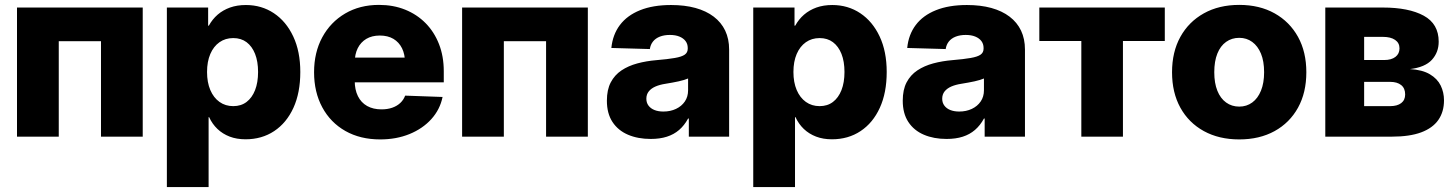

<svg xmlns="http://www.w3.org/2000/svg" viewBox="-20 -553 5888 777"><path d="M557.6 -522.5V0H388.7V-386.2H217.8V0H48.8V-522.5Z M655.3 204.1V-522.5H822.3V-449.2H825.2Q839.4 -475.1 860.8 -493.7Q882.3 -512.2 910.9 -522.5Q939.5 -532.7 975.1 -532.7Q1038.6 -532.7 1088.4 -499.5Q1138.2 -466.3 1166.7 -405.5Q1195.3 -344.7 1195.3 -261.7Q1195.3 -177.7 1167.5 -116.7Q1139.6 -55.7 1089.6 -22.5Q1039.6 10.7 973.6 10.7Q938 10.7 909.4 -0.2Q880.9 -11.2 859.9 -31.2Q838.9 -51.3 826.2 -79.1H824.2V204.1ZM923.8 -123.5Q955.6 -123.5 977.8 -140.4Q1000 -157.2 1012.2 -188.2Q1024.4 -219.2 1024.4 -261.7Q1024.4 -304.2 1012.2 -335Q1000 -365.7 977.8 -382.3Q955.6 -398.9 923.8 -398.9Q892.1 -398.9 868.2 -382.1Q844.2 -365.2 831.1 -334.5Q817.9 -303.7 817.9 -261.7Q817.9 -219.7 831.1 -188.7Q844.2 -157.7 868.2 -140.6Q892.1 -123.5 923.8 -123.5Z M1518.6 11.2Q1438 11.2 1377.7 -22.9Q1317.4 -57.1 1284.2 -118.7Q1251 -180.2 1251 -260.7Q1251 -340.8 1284.2 -402.1Q1317.4 -463.4 1376.7 -498.3Q1436 -533.2 1513.7 -533.2Q1571.8 -533.2 1619.6 -513.9Q1667.5 -494.6 1702.4 -459.2Q1737.3 -423.8 1756.6 -374.5Q1775.9 -325.2 1775.9 -264.6V-219.7H1306.6V-319.8H1696.3L1619.1 -298.8Q1619.1 -333 1606.9 -357.7Q1594.7 -382.3 1572 -395.8Q1549.3 -409.2 1517.1 -409.2Q1485.4 -409.2 1462.6 -395.8Q1439.9 -382.3 1427.7 -357.9Q1415.5 -333.5 1415.5 -299.3V-226.1Q1415.5 -189.9 1428.5 -163.8Q1441.4 -137.7 1465.8 -124Q1490.2 -110.4 1523.9 -110.4Q1548.3 -110.4 1567.6 -117.2Q1586.9 -124 1600.1 -136.5Q1613.3 -148.9 1619.6 -166L1771 -160.6Q1760.7 -109.9 1725.6 -71Q1690.4 -32.2 1637.2 -10.5Q1584 11.2 1518.6 11.2Z M2358.9 -522.5V0H2189.9V-386.2H2019V0H1850.1V-522.5Z M2613.3 9.3Q2561.5 9.3 2521.5 -7.8Q2481.4 -24.9 2458.7 -59.3Q2436 -93.8 2436 -145.5Q2436 -189.9 2451.7 -219.7Q2467.3 -249.5 2495.1 -268.1Q2522.9 -286.6 2559.3 -296.4Q2595.7 -306.2 2636.7 -309.6Q2683.1 -313.5 2710.9 -318.4Q2738.8 -323.2 2751 -331.8Q2763.2 -340.3 2763.2 -356V-358.9Q2763.2 -375 2754.4 -386.7Q2745.6 -398.4 2729.5 -405Q2713.4 -411.6 2690.9 -411.6Q2668 -411.6 2650.4 -404.8Q2632.8 -397.9 2622.6 -385Q2612.3 -372.1 2609.9 -354.5L2454.1 -358.9Q2459.5 -413.1 2488.8 -451.9Q2518.1 -490.7 2570.3 -511.7Q2622.6 -532.7 2695.8 -532.7Q2751 -532.7 2794.4 -520.8Q2837.9 -508.8 2868.4 -485.6Q2898.9 -462.4 2914.8 -429Q2930.7 -395.5 2930.7 -352.5V0H2767.6V-73.2H2764.6Q2749.5 -45.4 2728.3 -27.1Q2707 -8.8 2678.7 0.2Q2650.4 9.3 2613.3 9.3ZM2664.6 -101.6Q2692.9 -101.6 2715.6 -112.3Q2738.3 -123 2751.5 -142.3Q2764.6 -161.6 2764.6 -187.5V-235.4Q2757.8 -232.4 2748.3 -229.5Q2738.8 -226.6 2726.8 -223.9Q2714.8 -221.2 2701.2 -218.8Q2687.5 -216.3 2672.9 -213.9Q2649.9 -210.4 2632.6 -202.9Q2615.2 -195.3 2605.5 -183.1Q2595.7 -170.9 2595.7 -153.3Q2595.7 -137.2 2604.5 -125.5Q2613.3 -113.8 2628.7 -107.7Q2644 -101.6 2664.6 -101.6Z M3028.3 204.1V-522.5H3195.3V-449.2H3198.2Q3212.4 -475.1 3233.9 -493.7Q3255.4 -512.2 3283.9 -522.5Q3312.5 -532.7 3348.1 -532.7Q3411.6 -532.7 3461.4 -499.5Q3511.2 -466.3 3539.8 -405.5Q3568.4 -344.7 3568.4 -261.7Q3568.4 -177.7 3540.5 -116.7Q3512.7 -55.7 3462.6 -22.5Q3412.6 10.7 3346.7 10.7Q3311 10.7 3282.5 -0.2Q3253.9 -11.2 3232.9 -31.2Q3211.9 -51.3 3199.2 -79.1H3197.3V204.1ZM3296.9 -123.5Q3328.6 -123.5 3350.8 -140.4Q3373 -157.2 3385.3 -188.2Q3397.5 -219.2 3397.5 -261.7Q3397.5 -304.2 3385.3 -335Q3373 -365.7 3350.8 -382.3Q3328.6 -398.9 3296.9 -398.9Q3265.1 -398.9 3241.2 -382.1Q3217.3 -365.2 3204.1 -334.5Q3190.9 -303.7 3190.9 -261.7Q3190.9 -219.7 3204.1 -188.7Q3217.3 -157.7 3241.2 -140.6Q3265.1 -123.5 3296.9 -123.5Z M3810.5 9.3Q3758.8 9.3 3718.8 -7.8Q3678.7 -24.9 3656 -59.3Q3633.3 -93.8 3633.3 -145.5Q3633.3 -189.9 3648.9 -219.7Q3664.6 -249.5 3692.4 -268.1Q3720.2 -286.6 3756.6 -296.4Q3793 -306.2 3834 -309.6Q3880.4 -313.5 3908.2 -318.4Q3936 -323.2 3948.2 -331.8Q3960.4 -340.3 3960.4 -356V-358.9Q3960.4 -375 3951.7 -386.7Q3942.9 -398.4 3926.8 -405Q3910.6 -411.6 3888.2 -411.6Q3865.2 -411.6 3847.7 -404.8Q3830.1 -397.9 3819.8 -385Q3809.6 -372.1 3807.1 -354.5L3651.4 -358.9Q3656.7 -413.1 3686 -451.9Q3715.3 -490.7 3767.6 -511.7Q3819.8 -532.7 3893.1 -532.7Q3948.2 -532.7 3991.7 -520.8Q4035.2 -508.8 4065.7 -485.6Q4096.2 -462.4 4112.1 -429Q4127.9 -395.5 4127.9 -352.5V0H3964.8V-73.2H3961.9Q3946.8 -45.4 3925.5 -27.1Q3904.3 -8.8 3876 0.2Q3847.7 9.3 3810.5 9.3ZM3861.8 -101.6Q3890.1 -101.6 3912.8 -112.3Q3935.5 -123 3948.7 -142.3Q3961.9 -161.6 3961.9 -187.5V-235.4Q3955.1 -232.4 3945.6 -229.5Q3936 -226.6 3924.1 -223.9Q3912.1 -221.2 3898.4 -218.8Q3884.8 -216.3 3870.1 -213.9Q3847.2 -210.4 3829.8 -202.9Q3812.5 -195.3 3802.7 -183.1Q3793 -170.9 3793 -153.3Q3793 -137.2 3801.8 -125.5Q3810.5 -113.8 3825.9 -107.7Q3841.3 -101.6 3861.8 -101.6Z M4356 0V-387.2H4186V-522.5H4693.8V-387.2H4524.4V0Z M4995.1 11.2Q4913.1 11.2 4851.8 -22.5Q4790.5 -56.2 4756.8 -117.2Q4723.1 -178.2 4723.1 -260.7Q4723.1 -342.8 4756.8 -403.8Q4790.5 -464.8 4851.8 -499Q4913.1 -533.2 4995.1 -533.2Q5077.1 -533.2 5138.2 -499Q5199.2 -464.8 5232.9 -403.8Q5266.6 -342.8 5266.6 -260.7Q5266.6 -178.2 5232.9 -117.2Q5199.2 -56.2 5138.2 -22.5Q5077.1 11.2 4995.1 11.2ZM4995.1 -121.6Q5024.9 -121.6 5047.6 -138.2Q5070.3 -154.8 5083 -186Q5095.7 -217.3 5095.7 -260.7Q5095.7 -305.2 5083 -335.9Q5070.3 -366.7 5047.6 -383.3Q5024.9 -399.9 4995.1 -399.9Q4964.8 -399.9 4941.9 -383.5Q4918.9 -367.2 4906.5 -336.2Q4894 -305.2 4894 -260.7Q4894 -216.8 4906.5 -185.8Q4918.9 -154.8 4941.9 -138.2Q4964.8 -121.6 4995.1 -121.6Z M5343.3 0V-522.5H5576.2Q5681.2 -522.5 5741.7 -489.5Q5802.2 -456.5 5802.2 -384.3Q5802.2 -341.3 5774.7 -311Q5747.1 -280.8 5686 -273.4Q5736.3 -270.5 5766.6 -252.4Q5796.9 -234.4 5810.3 -206.8Q5823.7 -179.2 5823.7 -147Q5823.7 -100.6 5800.8 -67.6Q5777.8 -34.7 5731.2 -17.3Q5684.6 0 5612.8 0ZM5500.5 -123.5H5606Q5634.3 -123.5 5650.4 -135.7Q5666.5 -147.9 5666.5 -170.9Q5666.5 -195.8 5650.4 -208.7Q5634.3 -221.7 5606 -221.7H5500.5ZM5500.5 -310.1H5581.5Q5610.8 -310.1 5627.2 -322.8Q5643.6 -335.4 5643.6 -357.4Q5643.6 -379.4 5625.7 -391.6Q5607.9 -403.8 5576.2 -403.8H5500.5Z"/></svg>

Font: Inter 28pt ExtraBold
Style: Regular
Weight: 800
Designer: Rasmus Andersson
Foundry: rsms
Version: Version 4.001;git-66647c0bb